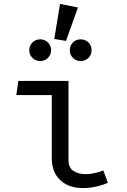

<svg xmlns="http://www.w3.org/2000/svg" viewBox="-20 -957 655 989"><path d="M246.7 -467.2H64.1L74.4 -540H332.8V-133.3Q332.8 -93.3 357.7 -76.7Q382.6 -60 422.1 -60Q443.6 -60 466.9 -65.1Q490.3 -70.3 512.3 -79L535.4 -15.9Q517.4 -6.2 480.8 2.8Q444.1 11.8 407.2 11.8Q334.4 11.8 290.5 -29Q246.7 -69.7 246.7 -143.1ZM289.2 -936.9 381.5 -918.5 320 -746.2 259.5 -756.4ZM187.7 -754.4Q210.8 -754.4 226.9 -738.2Q243.1 -722.1 243.1 -698.5Q243.1 -674.9 226.9 -658.7Q210.8 -642.6 187.7 -642.6Q163.1 -642.6 146.9 -658.7Q130.8 -674.9 130.8 -698.5Q130.8 -722.1 146.9 -738.2Q163.1 -754.4 187.7 -754.4ZM394.9 -754.4Q419.5 -754.4 435.6 -738.2Q451.8 -722.1 451.8 -698.5Q451.8 -674.9 435.6 -658.7Q419.5 -642.6 394.9 -642.6Q371.8 -642.6 355.6 -658.7Q339.5 -674.9 339.5 -698.5Q339.5 -722.1 355.6 -738.2Q371.8 -754.4 394.9 -754.4Z"/></svg>

Font: FiraCode Nerd Font
Style: Regular
Weight: 400
Designer: Carrois Corporate, Edenspiekermann AG, Nikita Prokopov
Foundry: Carrois Corporate, Edenspiekermann AG, Nikita Prokopov
Version: Version 6.002;Nerd Fonts 2.2.2